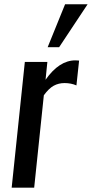

<svg xmlns="http://www.w3.org/2000/svg" viewBox="-20 -863 423 883"><path d="M199.2 -646 279.3 -843.3H382.8L252 -646ZM33.7 0 94.2 -578.1H197.8L189.5 -496.1Q252 -585.4 326.7 -585.4Q329.1 -585.4 343.8 -584.5L331.5 -470.2Q306.6 -481 276.9 -481Q249.5 -481 227.1 -468.8Q204.6 -456.5 181.6 -424.8L137.2 0Z"/></svg>

Font: Oswald
Style: Regular
Weight: 400
Designer: Vernon Adams
Foundry: Vernon Adams
Version: 3.0; ttfautohint (v0.94.23-7a4d-dirty) -l 8 -r 50 -G 200 -x 